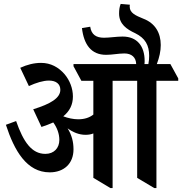

<svg xmlns="http://www.w3.org/2000/svg" viewBox="-20 -950 927 977"><path d="M233 -73C305 -73 354 -117 354 -190C354 -229 345 -263 324 -297C351 -277 382 -264 415 -264C430 -264 443 -266 455 -271V-45L542 7H553V-539H678V-45L765 7H776V-539H887V-551L847 -624H778C791 -658 798 -690 798 -721C798 -782 770 -832 709 -855C670 -871 640 -884 640 -916C640 -920 640 -922 641 -926L594 -930C588 -914 586 -900 586 -881C586 -827 625 -801 668 -781C719 -756 739 -720 739 -666C739 -653 738 -639 735 -624H715C716 -630 716 -636 716 -640C716 -715 678 -764 604 -764C573 -764 538 -758 509 -758C469 -758 445 -774 439 -814L397 -807C407 -723 444 -671 520 -671C552 -671 582 -678 613 -678C650 -678 672 -658 673 -624H354V-613L394 -539H455V-367C436 -352 411 -343 378 -343C353 -343 326 -349 302 -358C335 -385 351 -418 351 -459C351 -500 335 -541 309 -572C278 -608 238 -630 189 -630C153 -630 118 -621 83 -605L127 -512C164 -529 200 -540 229 -540C265 -540 287 -523 287 -493C287 -451 237 -421 149 -394L191 -304C213 -311 233 -319 251 -327C270 -301 282 -270 282 -238C282 -197 255 -167 211 -167C141 -167 99 -228 62 -334L10 -315C53 -183 116 -73 233 -73Z"/></svg>

Font: Noto Serif Devanagari Condensed SemiBold
Style: Regular
Weight: 600
Width: 3
Designer: Universal Thirst, Indian Type Foundry and the Monotype Design Team
Foundry: Monotype Imaging Inc.
Version: Version 2.004